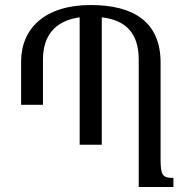

<svg xmlns="http://www.w3.org/2000/svg" viewBox="-20 -744 753 764"><path d="M619 -112V-495C619 -657 511 -724 341 -724C159 -724 64 -631 64 -499V-327H151V-507C151 -599 196 -661 297 -675V-168H385V-675C481 -664 532 -612 532 -506V0H670V-36C626 -36 619 -47 619 -112Z"/></svg>

Font: Noto Serif Armenian SemiCondensed
Style: Regular
Weight: 400
Width: 4
Designer: Monotype Design Team
Foundry: Monotype Imaging Inc.
Version: Version 2.008